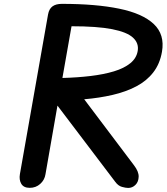

<svg xmlns="http://www.w3.org/2000/svg" viewBox="-20 -948 841 969"><path d="M130 0Q99.5 0 87.5 -20.2Q75.5 -40.5 80.5 -69.5L222.5 -875Q227.5 -903 244.8 -915.8Q262 -928.5 292.5 -928.5Q463.5 -928.5 581.5 -904.2Q699.5 -880 756 -826.8Q812.5 -773.5 797.5 -687Q787 -625.5 753.2 -582.2Q719.5 -539 667.2 -511.8Q615 -484.5 548.2 -469Q481.5 -453.5 405 -447L656.5 -113.5Q680.5 -82 679.8 -56Q679 -30 663.5 -14.8Q648 0.5 627 0.5Q614.5 0.5 595.5 -4.8Q576.5 -10 561.5 -30.5L270 -415L209.5 -68.5Q205 -39.5 183 -19.8Q161 0 130 0ZM295 -554.5Q371 -556.5 437.5 -564.5Q504 -572.5 555.2 -588Q606.5 -603.5 637.8 -629Q669 -654.5 675 -691Q681.5 -730 651.2 -758Q621 -786 545.8 -800.8Q470.5 -815.5 341 -815.5Z"/></svg>

Font: Edu AU VIC WA NT Hand SemiBold
Style: Regular
Weight: 600
Version: Version 1.001